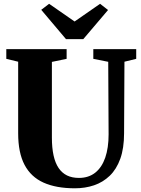

<svg xmlns="http://www.w3.org/2000/svg" viewBox="-20 -1008 762 1036"><path d="M384 8Q283.5 8 215.2 -22.5Q147 -53 112.5 -118.5Q78 -184 78 -288.5V-675L14 -690.5V-743H339.5V-690.5L260 -674V-265.5Q260 -210.5 269 -169.5Q278 -128.5 296.2 -101.5Q314.5 -74.5 341.8 -61.2Q369 -48 406 -48Q458 -48 493.8 -76.2Q529.5 -104.5 547.8 -157.2Q566 -210 566 -283L564 -674.5L483.5 -690.5V-743H715V-690.5L651.5 -675L649.5 -289.5Q649.5 -208 629 -151.2Q608.5 -94.5 572 -59.5Q535.5 -24.5 487.5 -8.2Q439.5 8 384 8ZM336 -797 202.5 -955 245 -987.5 382.5 -892 520 -987.5 563 -954 429.5 -797Z"/></svg>

Font: Merriweather 60pt Black
Style: Regular
Weight: 900
Version: Version 2.100